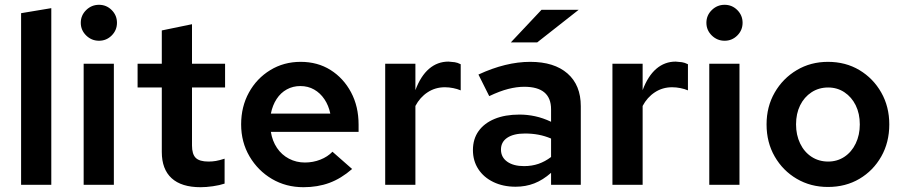

<svg xmlns="http://www.w3.org/2000/svg" viewBox="-20 -771 3776 801"><path d="M68 0V-716L194 -737V0Z M329 0V-505H455V0ZM393 -601Q362 -601 339.5 -623Q317 -645 317 -676Q317 -707 339.5 -729Q362 -751 393 -751Q424 -751 446 -729Q468 -707 468 -676Q468 -645 446 -623Q424 -601 393 -601Z M817 10Q737 10 696 -27.5Q655 -65 655 -137V-406H554V-505H655V-644L781 -670V-505H919V-406H781V-164Q781 -128 796.5 -112.5Q812 -97 850 -97Q866 -97 880.5 -99.5Q895 -102 917 -109V-5Q896 2 868 6Q840 10 817 10Z M1246 10Q1173 10 1114.5 -24.5Q1056 -59 1021 -118.5Q986 -178 986 -252Q986 -326 1018.5 -385Q1051 -444 1107.5 -478.5Q1164 -513 1234 -513Q1305 -513 1359 -479Q1413 -445 1444.5 -386Q1476 -327 1476 -251V-221H1110Q1116 -183 1135.5 -154Q1155 -125 1185.5 -109Q1216 -93 1252 -93Q1286 -93 1316.5 -105Q1347 -117 1367 -138L1449 -66Q1403 -26 1354 -8Q1305 10 1246 10ZM1110 -297H1358Q1351 -331 1333.5 -357Q1316 -383 1290.5 -397.5Q1265 -412 1233 -412Q1202 -412 1176.5 -398Q1151 -384 1134 -358Q1117 -332 1110 -297Z M1587 0V-505H1713V-395Q1735 -454 1770 -484Q1805 -514 1851 -514Q1866 -513 1877 -511.5Q1888 -510 1902 -503V-394Q1888 -400 1870.5 -403.5Q1853 -407 1836 -407Q1796 -407 1764 -386Q1732 -365 1713 -329V0Z M2131 8Q2079 8 2038.5 -11.5Q1998 -31 1975.5 -65.5Q1953 -100 1953 -145Q1953 -191 1976.5 -224Q2000 -257 2043.5 -275Q2087 -293 2147 -293Q2180 -293 2212.5 -286Q2245 -279 2279 -263V-315Q2279 -362 2251 -385.5Q2223 -409 2167 -409Q2136 -409 2100.5 -400Q2065 -391 2021 -370L1976 -460Q2090 -513 2192 -513Q2292 -513 2347.5 -464.5Q2403 -416 2403 -328V0H2279V-50Q2245 -20 2209 -6Q2173 8 2131 8ZM2070 -147Q2070 -115 2096 -96.5Q2122 -78 2166 -78Q2199 -78 2226.5 -87.5Q2254 -97 2279 -116V-193Q2253 -204 2226.5 -209Q2200 -214 2170 -214Q2123 -214 2096.5 -196.5Q2070 -179 2070 -147ZM2111 -594 2239 -730H2394L2221 -594Z M2535 0V-505H2661V-395Q2683 -454 2718 -484Q2753 -514 2799 -514Q2814 -513 2825 -511.5Q2836 -510 2850 -503V-394Q2836 -400 2818.5 -403.5Q2801 -407 2784 -407Q2744 -407 2712 -386Q2680 -365 2661 -329V0Z M2939 0V-505H3065V0ZM3003 -601Q2972 -601 2949.5 -623Q2927 -645 2927 -676Q2927 -707 2949.5 -729Q2972 -751 3003 -751Q3034 -751 3056 -729Q3078 -707 3078 -676Q3078 -645 3056 -623Q3034 -601 3003 -601Z M3434 9Q3362 9 3304 -25Q3246 -59 3212 -118Q3178 -177 3178 -252Q3178 -326 3212 -385Q3246 -444 3304 -478.5Q3362 -513 3434 -513Q3508 -513 3565.5 -478.5Q3623 -444 3656.5 -385Q3690 -326 3690 -252Q3690 -177 3656.5 -118Q3623 -59 3565.5 -25Q3508 9 3434 9ZM3435 -97Q3473 -97 3503 -117Q3533 -137 3550 -172.5Q3567 -208 3567 -252Q3567 -297 3550 -331.5Q3533 -366 3503 -386Q3473 -406 3435 -406Q3396 -406 3365.5 -386Q3335 -366 3318 -331.5Q3301 -297 3301 -252Q3301 -208 3318 -172.5Q3335 -137 3365.5 -117Q3396 -97 3435 -97Z"/></svg>

Font: Red Hat Text SemiBold
Style: Regular
Weight: 600
Designer: Pentagram, MCKL
Foundry: MCKL
Version: Version 1.030